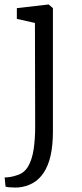

<svg xmlns="http://www.w3.org/2000/svg" viewBox="-32 -586 362 849"><path d="M49 243Q44 243.5 31.8 243.2Q19.5 243 7.5 242Q-4.5 241 -7.5 239L-11.5 198.5Q-4 199 11.8 196.8Q27.5 194.5 45.5 188Q76 178.5 93 148.8Q110 119 116.8 74Q123.5 29 123.5 -25L122.5 -484.5L42.5 -502.5V-550L181 -566H183.5L202 -550V-5.5Q202 56.5 191.8 101.8Q181.5 147 161.5 177.2Q141.5 207.5 113.2 223.5Q85 239.5 49 243Z"/></svg>

Font: Merriweather 20pt Light
Style: Regular
Weight: 300
Version: Version 2.100